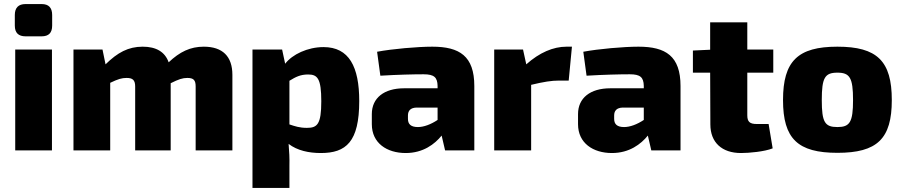

<svg xmlns="http://www.w3.org/2000/svg" viewBox="-20 -741 4446 946"><path d="M185 -721H106C71 -721 53 -703 53 -667V-615C53 -579 71 -562 106 -562H185C220 -562 237 -579 237 -615V-667C237 -703 220 -721 185 -721ZM236 -497H55V0H236Z M984 -511C918 -511 866 -486 811 -434C793 -485 750 -511 683 -511C612 -511 559 -482 500 -424L485 -497H342V0H523V-333C563 -352 580 -357 604 -357C633 -357 646 -347 646 -315V0H821V-331C861 -351 880 -357 903 -357C934 -357 944 -346 944 -315V0H1125V-372C1125 -463 1077 -511 984 -511Z M1574 -509C1496 -509 1420 -473 1385 -427L1370 -497H1224V185H1406V76C1407 40 1405 3 1402 -32C1445 1 1502 13 1561 13C1685 13 1750 -42 1750 -243C1750 -412 1700 -509 1574 -509ZM1492 -111C1456 -111 1433 -119 1406 -128V-343C1437 -362 1460 -374 1498 -374C1544 -374 1563 -355 1563 -242C1563 -128 1543 -111 1492 -111Z M2110 -511C2037 -511 1912 -500 1838 -486L1854 -368C1937 -373 2017 -375 2067 -375C2119 -375 2135 -360 2136 -318V-306H1971C1872 -306 1812 -258 1812 -179V-129C1812 -36 1886 13 1979 13C2065 13 2122 -31 2156 -73L2173 0H2317V-317C2317 -465 2244 -511 2110 -511ZM1990 -155V-172C1990 -195 2002 -210 2032 -211H2136V-150C2103 -128 2068 -115 2039 -115C2005 -115 1990 -129 1990 -155Z M2771 -511C2706 -511 2638 -482 2573 -424L2557 -497H2415V0H2597V-323C2659 -338 2698 -344 2734 -344H2782L2798 -511Z M3126 -511C3053 -511 2928 -500 2854 -486L2870 -368C2953 -373 3033 -375 3083 -375C3135 -375 3151 -360 3152 -318V-306H2987C2888 -306 2828 -258 2828 -179V-129C2828 -36 2902 13 2995 13C3081 13 3138 -31 3172 -73L3189 0H3333V-317C3333 -465 3260 -511 3126 -511ZM3006 -155V-172C3006 -195 3018 -210 3048 -211H3152V-150C3119 -128 3084 -115 3055 -115C3021 -115 3006 -129 3006 -155Z M3790 -383V-497H3662V-631H3479V-496L3394 -492V-383H3479L3480 -128C3480 -39 3537 13 3631 13C3672 13 3747 6 3787 -10L3767 -130H3709C3674 -130 3662 -141 3662 -173V-383Z M4106 -511C3911 -511 3838 -440 3838 -248C3838 -57 3911 12 4106 12C4302 12 4374 -57 4374 -248C4374 -440 4302 -511 4106 -511ZM4106 -383C4167 -383 4183 -358 4183 -248C4183 -139 4167 -115 4106 -115C4044 -115 4029 -139 4029 -248C4029 -358 4044 -383 4106 -383Z"/></svg>

Font: Exo 2 Extra Bold
Style: Regular
Weight: 800
Designer: Natanael Gama
Version: Version 1.001;PS 001.001;hotconv 1.0.88;makeotf.lib2.5.64775